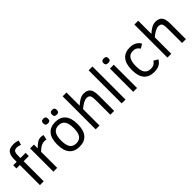

<svg xmlns="http://www.w3.org/2000/svg" viewBox="200 -1857 2987 2987"><g transform="rotate(-45 1693.5 -363.5)"><path d="M330.1 -650.9Q315.9 -658.2 294.4 -663.6Q272.9 -668.9 255.9 -668.9Q213.4 -668.9 196.8 -647.2Q180.2 -625.5 180.2 -562V-512.2H293.9V-441.9H180.2V0H96.2V-441.9H21V-512.2H96.2V-562Q96.2 -654.8 131.1 -698.5Q166 -742.2 253.9 -742.2Q309.1 -742.2 353 -723.1Z M668.9 -429.2Q655.3 -435.1 629.9 -435.1Q592.3 -435.1 557.4 -417.7Q522.5 -400.4 476.1 -354V0H392.1V-512.2H476.1V-429.2Q511.2 -464.8 550 -492.4Q588.9 -520 636.2 -520Q668 -520 687 -509.8Z M1183.1 -254.9Q1183.1 -121.6 1125.7 -53.2Q1068.4 15.1 958.5 15.1Q848.6 15.1 790.5 -52.5Q732.4 -120.1 732.4 -254.9Q732.4 -392.1 790.8 -459.5Q849.1 -526.9 958.5 -526.9Q1068.8 -526.9 1126 -458.3Q1183.1 -389.6 1183.1 -254.9ZM1096.2 -254.9Q1096.2 -359.4 1061.8 -406.7Q1027.3 -454.1 958.5 -454.1Q887.7 -454.1 853.5 -406.5Q819.3 -358.9 819.3 -254.9Q819.3 -154.8 852.3 -106.4Q885.3 -58.1 958.5 -58.1Q1028.3 -58.1 1062.3 -106Q1096.2 -153.8 1096.2 -254.9ZM1109.4 -642.1Q1109.4 -612.8 1097.4 -601.3Q1085.4 -589.8 1056.2 -589.8Q1025.4 -589.8 1014.9 -604Q1004.4 -618.2 1004.4 -642.1Q1004.4 -668 1015.9 -680.9Q1027.3 -693.8 1056.2 -693.8Q1086.4 -693.8 1097.9 -681.4Q1109.4 -668.9 1109.4 -642.1ZM916.5 -642.1Q916.5 -612.8 904.5 -601.3Q892.6 -589.8 863.3 -589.8Q832.5 -589.8 822 -604Q811.5 -618.2 811.5 -642.1Q811.5 -668 823 -680.9Q834.5 -693.8 863.3 -693.8Q893.6 -693.8 905 -681.4Q916.5 -668.9 916.5 -642.1Z M1645 0V-301.8Q1645 -375 1637.9 -399.2Q1630.9 -423.3 1614.3 -434.6Q1597.7 -445.8 1565.4 -445.8Q1533.2 -445.8 1490.2 -421.4Q1447.3 -397 1407.2 -361.8V0H1323.2V-727.1H1407.2V-436Q1442.9 -471.7 1490.2 -499.3Q1537.6 -526.9 1585.4 -526.9Q1659.7 -526.9 1694.3 -484.6Q1729 -442.4 1729 -341.8V0Z M1895 0V-727.1H1979V0Z M2246.1 -642.1Q2246.1 -612.8 2232.9 -602.3Q2219.7 -591.8 2190.9 -591.8Q2160.2 -591.8 2148.4 -605Q2136.7 -618.2 2136.7 -642.1Q2136.7 -668 2149.4 -679.9Q2162.1 -691.9 2190.9 -691.9Q2220.7 -691.9 2233.4 -680.4Q2246.1 -668.9 2246.1 -642.1ZM2148.9 0V-512.2H2232.9V0Z M2783.7 -79.1Q2759.8 -38.1 2717.3 -11.5Q2674.8 15.1 2600.1 15.1Q2487.3 15.1 2430.2 -53Q2373 -121.1 2373 -254.9Q2373 -388.7 2429.7 -457.8Q2486.3 -526.9 2596.7 -526.9Q2723.1 -526.9 2776.9 -433.1L2708 -391.1Q2689 -420.9 2663.3 -437.5Q2637.7 -454.1 2595.7 -454.1Q2522 -454.1 2491 -400.6Q2460 -347.2 2460 -252.9Q2460 -181.2 2474.6 -141.1Q2489.3 -101.1 2520.3 -79.6Q2551.3 -58.1 2599.1 -58.1Q2640.1 -58.1 2666 -73.5Q2691.9 -88.9 2714.8 -121.1Z M3223.6 0V-301.8Q3223.6 -375 3216.6 -399.2Q3209.5 -423.3 3192.9 -434.6Q3176.3 -445.8 3144 -445.8Q3111.8 -445.8 3068.8 -421.4Q3025.9 -397 2985.8 -361.8V0H2901.9V-727.1H2985.8V-436Q3021.5 -471.7 3068.8 -499.3Q3116.2 -526.9 3164.1 -526.9Q3238.3 -526.9 3272.9 -484.6Q3307.6 -442.4 3307.6 -341.8V0Z"/></g></svg>

Font: Lorenzo Sans
Style: Regular
Weight: 400
Foundry: Intel Corporation
Version: Version 1.00; ttfautohint (v1.5)